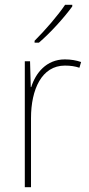

<svg xmlns="http://www.w3.org/2000/svg" viewBox="-20 -785 374 805"><path d="M283 -758V-765H253C222 -719 170 -659 125 -614V-606H143C191 -647 249 -711 283 -758ZM252 -536C174 -536 129 -478 111 -420H109L106 -528H84V0H110V-290C110 -410 155 -510 252 -510C276 -510 295 -507 313 -501L320 -525C300 -532 277 -536 252 -536Z"/></svg>

Font: Noto Sans Gujarati UI SemiCondensed Thin
Style: Regular
Weight: 100
Width: 4
Designer: Jelle Bosma - Monotype Design Team, Universal Thirst
Foundry: Monotype Imaging Inc.
Version: Version 2.106